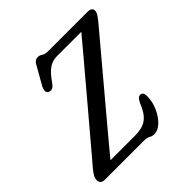

<svg xmlns="http://www.w3.org/2000/svg" viewBox="-194 -862 1025 1025"><g transform="rotate(-45 318.5 -350.0)"><path d="M329.5 0H36.5Q3 0 3 -29.5Q3 -43.5 10.8 -56.8Q18.5 -70 29.5 -84Q42 -98.5 74.8 -137.2Q107.5 -176 152.8 -229.5Q198 -283 249 -343.2Q300 -403.5 349.2 -462Q398.5 -520.5 439.5 -569Q480.5 -617.5 505 -647.5H320.5Q288 -647.5 261.2 -629.5Q234.5 -611.5 202 -564.5Q190 -547 178.2 -542.5Q166.5 -538 155.5 -543.5Q144.5 -549 144 -560.8Q143.5 -572.5 151 -587.5L203.5 -680Q213.5 -700.5 222.8 -708.5Q232 -716.5 244.5 -716.5Q259.5 -716.5 271 -708Q282.5 -699.5 308 -699.5H603.5Q637.5 -699.5 637 -675Q637 -663.5 628.5 -650.2Q620 -637 606.5 -620.5Q593.5 -605 560 -565.2Q526.5 -525.5 480.8 -471Q435 -416.5 383.8 -355.5Q332.5 -294.5 283.2 -235.8Q234 -177 193.5 -128.8Q153 -80.5 130 -52.5H312Q346 -52.5 372.5 -60.2Q399 -68 419.8 -90.5Q440.5 -113 457.5 -156.5Q471.5 -187.5 489 -187.5Q511 -187.5 511 -156Q510.5 -114 493 -74.8Q475.5 -35.5 449 -10.2Q422.5 15 394.5 15Q379 15 366.2 7.5Q353.5 0 329.5 0Z"/></g></svg>

Font: Fraunces 144pt SuperSoft
Style: Italic
Weight: 400
Italic angle: -16°
Version: Version 1.000;[b76b70a41]